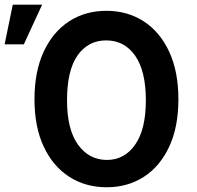

<svg xmlns="http://www.w3.org/2000/svg" viewBox="-81 -783 834 813"><path d="M674.4 -362.6Q674.4 -245.7 635.7 -162.3Q596.9 -78.8 528.4 -34.4Q459.9 9.9 370.7 9.9Q281.2 9.9 212.2 -34.4Q143.1 -78.8 104 -162.3Q65 -245.7 65 -362.6Q65 -480.1 103.9 -563.9Q142.8 -647.7 211.3 -692.5Q279.8 -737.2 369.7 -737.2Q458.8 -737.2 527.7 -692.5Q596.6 -647.7 635.5 -563.9Q674.4 -480.1 674.4 -362.6ZM536.6 -358Q536.6 -482.2 491.3 -547.1Q446 -611.9 368.6 -611.9Q292.3 -611.9 247.5 -548.5Q202.8 -485.1 202.8 -358Q202.8 -235.1 249.3 -170.5Q295.8 -105.8 371.8 -105.8Q446 -105.8 491.3 -170.5Q536.6 -235.1 536.6 -358ZM-61.4 -595.2 -27 -763.1H97.3L19.9 -595.2Z"/></svg>

Font: Interface
Style: Bold
Weight: 700
Designer: Rasmus Andersson
Foundry: rsms
Version: Version 1.8